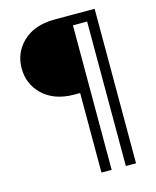

<svg xmlns="http://www.w3.org/2000/svg" viewBox="-122 -771 806 995"><g transform="rotate(-15 281.0 -273.5)"><path d="M350.6 -687.5H265.6Q157.2 -687.5 93.8 -625Q37.1 -568.4 37.1 -486.3Q37.1 -404.3 93.8 -347.7Q157.2 -285.2 265.6 -285.2H296.9V141.6H351.6V-633.8H427.7V141.6H482.4V-687.5Z"/></g></svg>

Font: Dotum
Style: Regular
Weight: 400
Version: Version 2.21